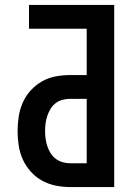

<svg xmlns="http://www.w3.org/2000/svg" viewBox="-20 -755 540 775"><path d="M263 0Q233 0 204 -6Q175 -12 149.5 -26Q124 -40 104 -62.5Q84 -85 72 -111.5Q60 -138 55.5 -167.5Q51 -197 51 -226Q51 -255 55.5 -284.5Q60 -314 72 -341Q84 -368 104 -390Q124 -412 149.5 -426.5Q175 -441 204 -446.5Q233 -452 263 -452H330V-639H97V-735H441V0ZM263 -96H330V-356H263Q247 -356 232 -352Q217 -348 204.5 -338.5Q192 -329 184 -315.5Q176 -302 171 -287.5Q166 -273 164 -257.5Q162 -242 162 -226Q162 -211 164 -195.5Q166 -180 171 -165Q176 -150 184 -137Q192 -124 204.5 -114.5Q217 -105 232 -100.5Q247 -96 263 -96Z"/></svg>

Font: Iosevka Curly
Style: Bold
Weight: 700
Monospace: yes
Designer: Belleve Invis
Foundry: Belleve Invis
Version: Version 22.1.2; ttfautohint (v1.8.4)